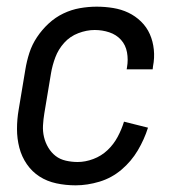

<svg xmlns="http://www.w3.org/2000/svg" viewBox="-20 -548 540 576"><path d="M207 8Q177 8 149 2Q121 -4 98.5 -18.5Q76 -33 60.5 -55.5Q45 -78 38 -105Q31 -132 31 -161Q31 -190 36 -219L56 -339Q60 -364 68 -389Q76 -414 91 -436.5Q106 -459 126 -477.5Q146 -496 170 -507.5Q194 -519 219.5 -523.5Q245 -528 270 -528Q295 -528 319.5 -524Q344 -520 365 -510Q386 -500 403 -483.5Q420 -467 429.5 -445.5Q439 -424 441.5 -399Q444 -374 439 -349L438 -340H360L361 -346Q365 -369 361 -391Q357 -413 343 -428.5Q329 -444 308 -451Q287 -458 264 -458Q240 -458 215 -448.5Q190 -439 172.5 -419.5Q155 -400 146 -376Q137 -352 133 -328L113 -208Q110 -190 109 -172Q108 -154 112 -137Q116 -120 125 -105Q134 -90 147 -80Q160 -70 177.5 -66Q195 -62 213 -62Q236 -62 260 -71Q284 -80 302.5 -97.5Q321 -115 333 -137.5Q345 -160 352 -183L424 -165Q413 -130 393.5 -97Q374 -64 344.5 -39Q315 -14 278.5 -3Q242 8 207 8Z"/></svg>

Font: Iosevka
Style: Italic
Weight: 400
Italic angle: -9°
Monospace: yes
Designer: Belleve Invis
Foundry: Belleve Invis
Version: Version 32.5.0; ttfautohint (v1.8.4)